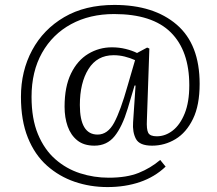

<svg xmlns="http://www.w3.org/2000/svg" viewBox="-20 -582 881 779"><path d="M416 177Q346 177 283 155.5Q220 134 170.5 90Q121 46 93 -23.5Q65 -93 65 -189Q65 -294 110.5 -378.5Q156 -463 240.5 -512.5Q325 -562 444 -562Q604 -562 697 -482Q790 -402 790 -242Q790 -155 763 -99.5Q736 -44 692 -17.5Q648 9 597 9Q546 9 531.5 -18.5Q517 -46 520 -86L530 -235H526L498 -141Q476 -68 445 -29.5Q414 9 363 9Q320 9 293.5 -12.5Q267 -34 254.5 -69.5Q242 -105 242 -149Q242 -230 268 -283.5Q294 -337 338 -363.5Q382 -390 434 -390Q463 -390 489.5 -383.5Q516 -377 536 -367L577 -389L586 -385L576 -95Q574 -57 581.5 -43Q589 -29 616 -29Q651 -29 681 -52.5Q711 -76 729.5 -122Q748 -168 748 -236Q748 -376 673 -450.5Q598 -525 443 -525Q344 -525 268.5 -484Q193 -443 150.5 -367.5Q108 -292 108 -189Q108 -100 134 -37.5Q160 25 204.5 64Q249 103 305 121Q361 139 421 139Q494 139 542.5 119.5Q591 100 630 67L652 94Q608 136 548 156.5Q488 177 416 177ZM376 -36Q417 -36 443 -84Q469 -132 498 -235L528 -338Q508 -347 486 -352.5Q464 -358 441 -358Q374 -358 339 -302Q304 -246 304 -156Q304 -36 376 -36Z"/></svg>

Font: Literata 36pt Light
Style: Italic
Weight: 300
Italic angle: -2°
Designer: Latin by Veronika Burian and Jose Scaglione. Greek by Irene Vlachou. Cyrillic by Vera Evstafieva
Foundry: TypeTogether
Version: Version 3.002